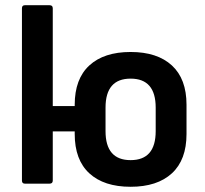

<svg xmlns="http://www.w3.org/2000/svg" viewBox="-20 -703 785 735"><path d="M75 0Q64 0 64 -12V-671Q64 -683 75 -683H170Q182 -683 182 -671V-297H266V-302Q266 -401 322 -452.5Q378 -504 480 -504Q582 -504 638 -452.5Q694 -401 694 -302V-190Q694 -91 638 -39.5Q582 12 480 12Q378 12 322 -39.5Q266 -91 266 -190V-200H182V-12Q182 0 170 0ZM480 -90Q576 -90 576 -201V-291Q576 -402 480 -402Q384 -402 384 -291V-201Q384 -90 480 -90Z"/></svg>

Font: Sofia Sans
Style: Bold
Weight: 700
Designer: Botio Nikoltchev, Ani Petrova
Foundry: lettersoup
Version: Version 4.100; ttfautohint (v1.8.4.7-5d5b)